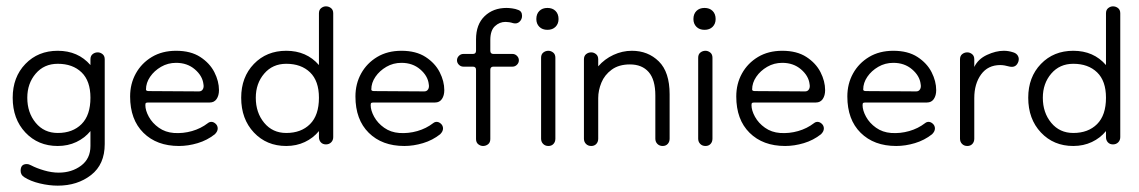

<svg xmlns="http://www.w3.org/2000/svg" viewBox="-20 -450 3590 605"><path d="M162 135Q135 135 105.5 128Q76 121 56 108Q45 101 45 88Q45 67 64 67Q71 67 78 71Q95 80 119 87Q143 94 165 94Q206 94 235.5 72Q265 50 265 10V-37Q247 -15 220.5 -2.5Q194 10 162 10Q100 10 60 -32.5Q20 -75 20 -142Q20 -207 60 -248.5Q100 -290 162 -290Q226 -290 265 -245V-263Q265 -274 272 -279.5Q279 -285 288 -285Q296 -285 303 -279.5Q310 -274 310 -263V4Q310 68 267 101.5Q224 135 162 135ZM162 -31Q209 -31 237 -59Q265 -87 265 -142Q265 -195 237 -222Q209 -249 162 -249Q119 -249 92.5 -218Q66 -187 66 -142Q66 -95 92.5 -63Q119 -31 162 -31Z M544 10Q474 10 432 -31.5Q390 -73 390 -146Q390 -186 408 -218.5Q426 -251 458.5 -270.5Q491 -290 535 -290Q581 -290 611 -270.5Q641 -251 655.5 -222.5Q670 -194 670 -166Q670 -149 662.5 -138Q655 -127 641 -127H449Q443 -127 440.5 -126Q438 -125 438 -119Q438 -102 449 -82Q460 -62 480.5 -47.5Q501 -33 528 -31Q557 -29 585 -37Q613 -45 635 -62Q640 -66 646 -66Q653 -66 659.5 -60Q666 -54 666 -45Q666 -36 657 -27Q633 -8 603 1Q573 10 544 10ZM607 -162Q615 -162 619 -168.5Q623 -175 621 -185Q618 -211 594 -231.5Q570 -252 535 -252Q509 -252 487.5 -239.5Q466 -227 453 -208Q440 -189 440 -168Q440 -163 449 -163Z M882 10Q820 10 780 -32.5Q740 -75 740 -142Q740 -207 780 -248.5Q820 -290 882 -290Q946 -290 985 -245V-408Q985 -419 992 -424.5Q999 -430 1007 -430Q1016 -430 1023 -424.5Q1030 -419 1030 -408V-18Q1030 -8 1023.5 -1.5Q1017 5 1007 5Q997 5 991 -1.5Q985 -8 985 -18V-37Q967 -15 940.5 -2.5Q914 10 882 10ZM882 -31Q929 -31 957 -59Q985 -87 985 -142Q985 -195 957 -222Q929 -249 882 -249Q839 -249 812.5 -218Q786 -187 786 -142Q786 -95 812.5 -63Q839 -31 882 -31Z M1254 10Q1184 10 1142 -31.5Q1100 -73 1100 -146Q1100 -186 1118 -218.5Q1136 -251 1168.5 -270.5Q1201 -290 1245 -290Q1291 -290 1321 -270.5Q1351 -251 1365.5 -222.5Q1380 -194 1380 -166Q1380 -149 1372.5 -138Q1365 -127 1351 -127H1159Q1153 -127 1150.5 -126Q1148 -125 1148 -119Q1148 -102 1159 -82Q1170 -62 1190.5 -47.5Q1211 -33 1238 -31Q1267 -29 1295 -37Q1323 -45 1345 -62Q1350 -66 1356 -66Q1363 -66 1369.5 -60Q1376 -54 1376 -45Q1376 -36 1367 -27Q1343 -8 1313 1Q1283 10 1254 10ZM1317 -162Q1325 -162 1329 -168.5Q1333 -175 1331 -185Q1328 -211 1304 -231.5Q1280 -252 1245 -252Q1219 -252 1197.5 -239.5Q1176 -227 1163 -208Q1150 -189 1150 -168Q1150 -163 1159 -163Z M1502 10Q1494 10 1487 4.5Q1480 -1 1480 -12V-230Q1480 -240 1470 -240H1440Q1432 -240 1426 -246Q1420 -252 1420 -260Q1420 -268 1426 -274Q1432 -280 1440 -280H1470Q1480 -280 1480 -290V-326Q1480 -373 1507 -399Q1534 -425 1576 -425Q1584 -425 1594.5 -423.5Q1605 -422 1612 -419Q1625 -415 1625 -400Q1625 -389 1617 -381.5Q1609 -374 1597 -377Q1591 -379 1584.5 -380Q1578 -381 1573 -381Q1554 -381 1539.5 -367.5Q1525 -354 1525 -324V-290Q1525 -280 1535 -280H1595Q1603 -280 1609 -274Q1615 -268 1615 -260Q1615 -252 1609 -246Q1603 -240 1595 -240H1535Q1525 -240 1525 -230V-12Q1525 -1 1518 4.5Q1511 10 1502 10ZM1708 10Q1698 10 1691.5 3.5Q1685 -3 1685 -13V-268Q1685 -279 1692 -284.5Q1699 -290 1708 -290Q1716 -290 1723 -284.5Q1730 -279 1730 -268V-13Q1730 -3 1724 3.5Q1718 10 1708 10ZM1705 -356Q1689 -356 1679.5 -365.5Q1670 -375 1670 -390Q1670 -406 1679.5 -415.5Q1689 -425 1705 -425Q1721 -425 1730.5 -415.5Q1740 -406 1740 -390Q1740 -375 1730.5 -365.5Q1721 -356 1705 -356Z M2068 10Q2058 10 2051.5 3.5Q2045 -3 2045 -13V-149Q2045 -199 2024 -223Q2003 -247 1965 -247Q1930 -247 1907.5 -230.5Q1885 -214 1875 -189.5Q1865 -165 1865 -141V-13Q1865 -3 1859 3.5Q1853 10 1843 10Q1833 10 1826.5 3.5Q1820 -3 1820 -13V-263Q1820 -274 1827 -279.5Q1834 -285 1843 -285Q1851 -285 1858 -279.5Q1865 -274 1865 -263V-241Q1885 -264 1913 -277Q1941 -290 1971 -290Q2022 -290 2056 -256.5Q2090 -223 2090 -153V-13Q2090 -3 2084 3.5Q2078 10 2068 10Z M2203 10Q2193 10 2186.5 3.5Q2180 -3 2180 -13V-268Q2180 -279 2187 -284.5Q2194 -290 2203 -290Q2211 -290 2218 -284.5Q2225 -279 2225 -268V-13Q2225 -3 2219 3.5Q2213 10 2203 10ZM2200 -356Q2184 -356 2174.5 -365.5Q2165 -375 2165 -390Q2165 -406 2174.5 -415.5Q2184 -425 2200 -425Q2216 -425 2225.5 -415.5Q2235 -406 2235 -390Q2235 -375 2225.5 -365.5Q2216 -356 2200 -356Z M2454 10Q2384 10 2342 -31.5Q2300 -73 2300 -146Q2300 -186 2318 -218.5Q2336 -251 2368.5 -270.5Q2401 -290 2445 -290Q2491 -290 2521 -270.5Q2551 -251 2565.5 -222.5Q2580 -194 2580 -166Q2580 -149 2572.5 -138Q2565 -127 2551 -127H2359Q2353 -127 2350.5 -126Q2348 -125 2348 -119Q2348 -102 2359 -82Q2370 -62 2390.5 -47.5Q2411 -33 2438 -31Q2467 -29 2495 -37Q2523 -45 2545 -62Q2550 -66 2556 -66Q2563 -66 2569.5 -60Q2576 -54 2576 -45Q2576 -36 2567 -27Q2543 -8 2513 1Q2483 10 2454 10ZM2517 -162Q2525 -162 2529 -168.5Q2533 -175 2531 -185Q2528 -211 2504 -231.5Q2480 -252 2445 -252Q2419 -252 2397.5 -239.5Q2376 -227 2363 -208Q2350 -189 2350 -168Q2350 -163 2359 -163Z M2804 10Q2734 10 2692 -31.5Q2650 -73 2650 -146Q2650 -186 2668 -218.5Q2686 -251 2718.5 -270.5Q2751 -290 2795 -290Q2841 -290 2871 -270.5Q2901 -251 2915.5 -222.5Q2930 -194 2930 -166Q2930 -149 2922.5 -138Q2915 -127 2901 -127H2709Q2703 -127 2700.5 -126Q2698 -125 2698 -119Q2698 -102 2709 -82Q2720 -62 2740.5 -47.5Q2761 -33 2788 -31Q2817 -29 2845 -37Q2873 -45 2895 -62Q2900 -66 2906 -66Q2913 -66 2919.5 -60Q2926 -54 2926 -45Q2926 -36 2917 -27Q2893 -8 2863 1Q2833 10 2804 10ZM2867 -162Q2875 -162 2879 -168.5Q2883 -175 2881 -185Q2878 -211 2854 -231.5Q2830 -252 2795 -252Q2769 -252 2747.5 -239.5Q2726 -227 2713 -208Q2700 -189 2700 -168Q2700 -163 2709 -163Z M3050 -141V-13Q3050 -3 3044 3.5Q3038 10 3028 10Q3018 10 3011.5 3.5Q3005 -3 3005 -13V-263Q3005 -274 3012 -279.5Q3019 -285 3028 -285Q3036 -285 3043 -279.5Q3050 -274 3050 -263V-239Q3062 -264 3090 -277Q3118 -290 3143 -290Q3158 -290 3173 -285Q3183 -282 3187.5 -274Q3192 -266 3189 -256Q3182 -236 3162 -240Q3144 -245 3132 -245Q3093 -245 3071.5 -215.5Q3050 -186 3050 -141Z M3362 10Q3300 10 3260 -32.5Q3220 -75 3220 -142Q3220 -207 3260 -248.5Q3300 -290 3362 -290Q3426 -290 3465 -245V-408Q3465 -419 3472 -424.5Q3479 -430 3487 -430Q3496 -430 3503 -424.5Q3510 -419 3510 -408V-18Q3510 -8 3503.5 -1.5Q3497 5 3487 5Q3477 5 3471 -1.5Q3465 -8 3465 -18V-37Q3447 -15 3420.5 -2.5Q3394 10 3362 10ZM3362 -31Q3409 -31 3437 -59Q3465 -87 3465 -142Q3465 -195 3437 -222Q3409 -249 3362 -249Q3319 -249 3292.5 -218Q3266 -187 3266 -142Q3266 -95 3292.5 -63Q3319 -31 3362 -31Z"/></svg>

Font: Dongle Light
Style: Regular
Weight: 300
Designer: Yanghee Ryu
Foundry: Yanghee Ryu
Version: Version 2.000